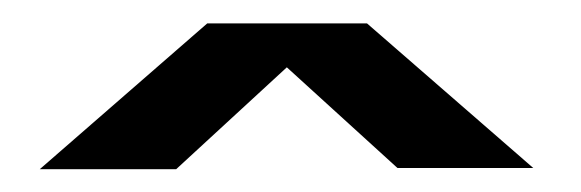

<svg xmlns="http://www.w3.org/2000/svg" viewBox="-20 -743 496 164"><path d="M14 -598.5 157 -723H293.5L435.5 -599.5H319.5L225 -685.5L130.5 -598.5Z"/></svg>

Font: Anybody ExtraExpanded Regular
Style: Bold
Weight: 700
Width: 8
Designer: Tyler Finck
Foundry: Etcetera Type Company
Version: Version 1.010; ttfautohint (v1.8.3) -l 8 -r 50 -G 200 -x 14 